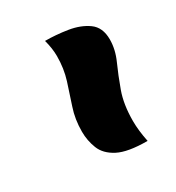

<svg xmlns="http://www.w3.org/2000/svg" viewBox="-88 -885 380 415"><g transform="rotate(-30 102.0 -678.0)"><path d="M204 -760Q204 -735 192.5 -709.5Q181 -684 170 -653.5Q159 -623 159 -582Q159 -558 165 -529Q116 -529 92 -541.5Q68 -554 60 -574.5Q52 -595 52 -617Q52 -648 61 -674.5Q70 -701 78.5 -728Q87 -755 87 -786Q87 -805 81 -827Q108 -827 136.5 -822.5Q165 -818 184.5 -804Q204 -790 204 -760Z"/></g></svg>

Font: Merienda SemiBold
Style: Regular
Weight: 600
Designer: Eduardo Rodriguez Tunni
Foundry: Eduardo Rodriguez Tunni
Version: Version 2.001; ttfautohint (v1.8.4.7-5d5b)